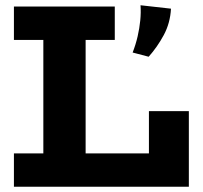

<svg xmlns="http://www.w3.org/2000/svg" viewBox="-20 -711 772 731"><path d="M33 0V-127H547V-288H699V0ZM145 -70V-605H306V-70ZM33 -559V-686H417V-559ZM515 -691 631 -678Q628 -623 603.5 -577.5Q579 -532 546 -495L485 -511Q497 -542 504 -572.5Q511 -603 514 -633Q517 -663 515 -691Z"/></svg>

Font: BioRhyme ExtraBold
Style: Regular
Weight: 800
Designer: Aoife Mooney
Foundry: Aoife Mooney Type
Version: Version 1.600;gftools[0.9.33]